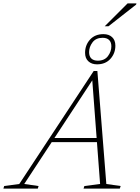

<svg xmlns="http://www.w3.org/2000/svg" viewBox="-82 -1105 820 1125"><path d="M206.5 -272 215 -296.5H504.5L496.5 -272ZM541 -27 625 -15 620 0H407.5L412.5 -15L504.5 -27L457.5 -650.5H469.5L60 -27L144 -15L139.5 0H-62L-57.5 -15L31 -27L467 -689H488.5ZM524 -905Q556 -905 575 -887.2Q594 -869.5 594 -837.5Q594 -792.5 565 -760.2Q536 -728 486.5 -728Q455 -728 435.8 -745.8Q416.5 -763.5 416.5 -795.5Q416.5 -841 445.5 -873Q474.5 -905 524 -905ZM491 -749.5Q530.5 -749.5 550.5 -776.2Q570.5 -803 570.5 -833.5Q570.5 -858 557.2 -870.8Q544 -883.5 519.5 -883.5Q480 -883.5 460 -856.8Q440 -830 440 -799.5Q440 -775 453.2 -762.2Q466.5 -749.5 491 -749.5ZM531.5 -951 665.5 -1085H717.5L715.5 -1078L553.5 -951Z"/></svg>

Font: Newsreader ExtraLight
Style: Italic
Weight: 250
Italic angle: -17°
Designer: Hugues Gentile
Foundry: Production Type
Version: Version 1.003